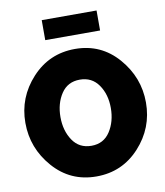

<svg xmlns="http://www.w3.org/2000/svg" viewBox="-97 -983 920 1069"><g transform="rotate(-10 363.5 -449.0)"><path d="M362 6Q215 6 119 -103.5Q23 -213 23 -356Q23 -500 121.5 -607Q220 -714 366 -714Q513 -714 608.5 -604Q704 -494 704 -352Q704 -208 606 -101Q508 6 362 6ZM363 -541Q294 -541 257.5 -486Q221 -431 221 -354Q221 -277 258 -222Q295 -167 364 -167Q433 -167 469.5 -223Q506 -279 506 -356Q506 -433 468.5 -487Q431 -541 363 -541ZM522 -791H212V-904H522Z"/></g></svg>

Font: Raleway
Style: Heavy
Weight: 900
Designer: Matt McInerney, Pablo Impallari, Rodrigo Fuenzalida
Foundry: Matt McInerney, Pablo Impallari, Rodrigo Fuenzalida
Version: Version 2.001